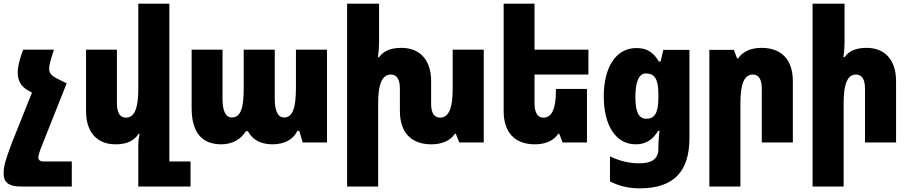

<svg xmlns="http://www.w3.org/2000/svg" viewBox="-36 -780 4978 1051"><path d="M-16 171C-16 211 4 241 77 241H357V104H202C183 104 174 95 174 82C174 70 181 50 186 36L329 -324L276 -350C245 -366 233 -381 233 -404C233 -424 240 -448 259 -508H91C72 -460 61 -415 61 -384C61 -339 78 -308 116 -286L139 -273L29 2C-8 101 -16 129 -16 171Z M891 104V-760H721V-292C721 -187 700 -136 653 -136C620 -136 604 -165 604 -213V-508H435V-172C435 -55 496 10 597 10C660 10 698 -10 723 -48H728C724 -27 721 -6 721 14V241H1007V104Z M1176 10C1235 10 1284 -18 1310 -62H1321C1344 -19 1386 10 1455 10C1519 10 1569 -15 1592 -64H1602L1621 0H1754V-508H1584V-304C1584 -190 1567 -137 1519 -137C1485 -137 1468 -173 1468 -239V-508H1298V-293C1298 -188 1281 -137 1233 -137C1199 -137 1182 -173 1182 -239V-508H1013V-189C1013 -57 1067 10 1176 10Z M2442 -508V-292C2442 -187 2420 -136 2373 -136C2339 -136 2324 -165 2324 -210V-336C2324 -453 2261 -518 2162 -518C2100 -518 2063 -500 2039 -467H2033C2037 -494 2039 -522 2039 -549V-760H1864V241H2034V-216C2034 -321 2056 -372 2104 -372C2137 -372 2153 -344 2153 -295V-172C2153 -55 2215 10 2325 10C2384 10 2429 -10 2454 -48H2459L2478 0H2612V-508Z M3177 -293H3007V-282C3007 -188 2986 -136 2939 -136C2906 -136 2890 -165 2890 -213V-372H3185V-508H2890V-760H2721V-172C2721 -55 2782 10 2892 10C2950 10 2995 -10 3020 -48H3025L3044 0H3177Z M3466 251C3655 251 3738 156 3738 -25V-507H3595L3580 -443H3571C3538 -498 3501 -517 3448 -517C3336 -517 3269 -413 3269 -252C3269 -93 3335 10 3444 10C3497 10 3536 -13 3567 -64H3574C3571 -38 3568 -3 3568 21V34C3568 92 3529 114 3464 114C3411 114 3359 103 3303 76V213C3354 239 3406 251 3466 251ZM3502 -130C3461 -130 3442 -165 3442 -250C3442 -338 3464 -378 3499 -378C3547 -378 3568 -349 3568 -262V-246C3568 -157 3545 -130 3502 -130Z M3847 241H4017V-216C4017 -321 4038 -372 4085 -372C4118 -372 4134 -344 4134 -295V0H4304V-336C4304 -453 4242 -518 4133 -518C4074 -518 4030 -498 4004 -460H3999L3981 -507H3847Z M4587 -760H4412V241H4582V-216C4582 -321 4603 -372 4650 -372C4683 -372 4699 -344 4699 -295V0H4869V-336C4869 -453 4807 -518 4708 -518C4647 -518 4611 -500 4587 -467H4581C4585 -494 4587 -522 4587 -549Z"/></svg>

Font: Noto Sans Armenian Condensed Black
Style: Regular
Weight: 900
Width: 3
Designer: Monotype Design Team
Foundry: Monotype Imaging Inc.
Version: Version 2.008